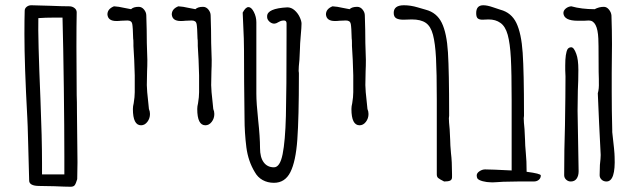

<svg xmlns="http://www.w3.org/2000/svg" viewBox="-20 -691 2417 731"><path d="M275 -73 274 -10V-9Q269 8 264.5 14Q260 20 249 20Q230 20 186 18L130 17Q90 17 91 -5Q90 -40 87.5 -136Q85 -232 84 -242Q73 -443 73 -561Q73 -619 74 -650Q74 -659 81.5 -665Q89 -671 99 -671L171 -669Q218 -667 244 -667Q255 -667 263.5 -660.5Q272 -654 272 -644Q271 -599 271 -513L272 -329Q273 -308 273 -263ZM225 -96Q225 -201 223 -358Q221 -515 218 -624H202H185Q152 -624 126 -622Q124 -550 134 -313Q140 -164 140 -70V-27H225V-29Z M486 -276Q486 -286 489 -298Q493 -322 493 -340V-404Q493 -415 491 -463L488 -516V-517V-527Q488 -540 487 -544Q486 -587 483.5 -600Q481 -613 465 -613L440 -612Q434 -611 423 -611Q391 -611 389 -636Q389 -657 414 -667Q432 -666 453 -661L479 -656Q488 -665 508 -665Q520 -665 528.5 -654.5Q537 -644 537 -632Q539 -576 539 -527L541 -463Q541 -438 540 -420Q539 -396 539 -367Q539 -348 545 -296L547 -276Q551 -267 551 -257Q551 -240 541 -227Q531 -214 517 -214Q486 -214 486 -276Z M731 -276Q731 -286 734 -298Q738 -322 738 -340V-404Q738 -415 736 -463L733 -516V-517V-527Q733 -540 732 -544Q731 -587 728.5 -600Q726 -613 710 -613L685 -612Q679 -611 668 -611Q636 -611 634 -636Q634 -657 659 -667Q677 -666 698 -661L724 -656Q733 -665 753 -665Q765 -665 773.5 -654.5Q782 -644 782 -632Q784 -576 784 -527L786 -463Q786 -438 785 -420Q784 -396 784 -367Q784 -348 790 -296L792 -276Q796 -267 796 -257Q796 -240 786 -227Q776 -214 762 -214Q731 -214 731 -276Z M950 -36Q925 -77 918 -130Q911 -186 911 -241Q909 -385 909 -500Q909 -540 906 -597L904 -643Q915 -664 926 -664Q937 -664 946.5 -645.5Q956 -627 956 -606V-334Q956 -299 963 -233Q970 -169 970 -127Q970 -92 984 -73Q998 -54 1023 -54Q1046 -54 1056 -104Q1066 -154 1068.5 -249.5Q1071 -345 1071 -558V-602Q1071 -613 1061 -613Q1053 -613 1047.5 -610.5Q1042 -608 1038.5 -606Q1035 -604 1033 -603Q1027 -601 1024 -601Q1016 -601 1008.5 -606.5Q1001 -612 998 -620Q997 -623 997 -629Q997 -659 1074 -663Q1089 -663 1101.5 -652Q1114 -641 1121 -626Q1128 -611 1128 -601Q1128 -588 1125 -555Q1122 -521 1122 -505L1120 -463Q1117 -436 1117 -421L1118 -413V-404Q1118 -243 1112 -159.5Q1106 -76 1085.5 -35.5Q1065 5 1023 5Q999 5 980 -5.5Q961 -16 950 -36Z M1318 -276Q1318 -286 1321 -298Q1325 -322 1325 -340V-404Q1325 -415 1323 -463L1320 -516V-517V-527Q1320 -540 1319 -544Q1318 -587 1315.5 -600Q1313 -613 1297 -613L1272 -612Q1266 -611 1255 -611Q1223 -611 1221 -636Q1221 -657 1246 -667Q1264 -666 1285 -661L1311 -656Q1320 -665 1340 -665Q1352 -665 1360.5 -654.5Q1369 -644 1369 -632Q1371 -576 1371 -527L1373 -463Q1373 -438 1372 -420Q1371 -396 1371 -367Q1371 -348 1377 -296L1379 -276Q1383 -267 1383 -257Q1383 -240 1373 -227Q1363 -214 1349 -214Q1318 -214 1318 -276Z M1643 -27V-100V-312Q1643 -415 1640 -470.5Q1637 -526 1628.5 -558.5Q1620 -591 1601 -604Q1582 -617 1548 -617L1516 -616Q1498 -616 1488.5 -621.5Q1479 -627 1479 -642Q1479 -671 1518 -671Q1543 -671 1570 -663Q1597 -655 1601 -654Q1643 -643 1662 -604Q1681 -565 1685.5 -491.5Q1690 -418 1690 -258V-250Q1689 -246 1689 -241Q1689 -228 1692 -199L1694 -158Q1694 -141 1697 -108Q1701 -77 1701 -28Q1701 -26 1701 -16.5Q1701 -7 1694 -3.5Q1687 0 1671 0Q1653 -9 1648 -13.5Q1643 -18 1643 -27Z M2039 -23Q2039 -13 2031.5 -6.5Q2024 0 2012 0H1951L1896 1Q1892 1 1872 2.5Q1852 4 1847 3Q1834 3 1818 -1Q1803 -5 1798 -11Q1795 -16 1795 -23Q1795 -32 1805.5 -39Q1816 -46 1827 -46Q1850 -46 1928 -42V-100V-309Q1928 -414 1925 -470Q1922 -526 1913 -558.5Q1904 -591 1885 -604Q1867 -617 1840 -617L1817 -616Q1805 -616 1799 -621Q1793 -626 1793 -641Q1793 -671 1820 -671Q1835 -671 1856.5 -663.5Q1878 -656 1885 -654Q1927 -643 1946 -603.5Q1965 -564 1970 -490Q1975 -416 1975 -258V-250Q1974 -246 1974 -241Q1974 -228 1977 -199L1979 -158Q1979 -141 1982 -108Q1985 -80 1985 -37Q2039 -30 2039 -23Z M2263 -24Q2263 -45 2264 -63Q2267 -89 2267 -101L2261 -221Q2259 -259 2256 -336Q2261 -352 2260 -378V-390Q2259 -408 2259 -464Q2259 -526 2258 -544Q2255 -613 2222 -613L2203 -612H2180Q2127 -612 2125 -641Q2125 -651 2134 -658.5Q2143 -666 2155 -667Q2194 -656 2244 -656Q2261 -665 2279 -665Q2290 -665 2298.5 -654.5Q2307 -644 2308 -632Q2310 -574 2310 -523L2309 -414V-340Q2309 -269 2311 -195V-188Q2320 -112 2320 -94Q2324 0 2289 0Q2278 0 2270.5 -7Q2263 -14 2263 -24ZM2128 -24Q2128 -122 2131 -213Q2133 -335 2133 -400Q2133 -413 2132 -424V-442Q2132 -488 2141 -504Q2146 -511 2155 -511Q2165 -511 2174 -486Q2182 -465 2182 -425Q2182 -383 2180 -346Q2179 -309 2179 -269L2181 -153L2183 -39Q2183 -22 2175.5 -11Q2168 0 2153 0Q2143 0 2135.5 -7Q2128 -14 2128 -24Z"/></svg>

Font: Amatic SC
Style: Bold
Weight: 700
Designer: Multiple Designers
Foundry: Vernon Adams
Version: Version 2.505